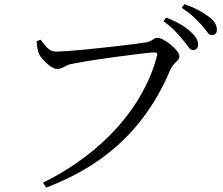

<svg xmlns="http://www.w3.org/2000/svg" viewBox="-20 -832 1040 897"><path d="M834.9 -645Q819.5 -664.5 797.9 -686.9Q776.4 -709.4 743.3 -732.9L756.1 -749.7Q795.3 -735.1 823.7 -718.1Q852.2 -701 870.8 -683.6Q889.8 -666.6 897.7 -652.3Q905.5 -638 905.5 -623.2Q905.5 -611.8 899.1 -604.8Q892.6 -597.8 881.5 -597.8Q870.8 -597.8 860.7 -612.1Q850.6 -626.5 834.9 -645ZM921.7 -715.2Q904.9 -733.8 884.5 -752.9Q864 -772.1 829.1 -795.8L841.6 -812.3Q880.3 -799.2 908.4 -783.9Q936.5 -768.5 955.4 -754.1Q975.9 -738.8 984.6 -723.6Q993.3 -708.5 993.3 -692.9Q993.3 -681.2 987.3 -674.6Q981.2 -667.9 970.3 -667.9Q957.5 -667.9 948.2 -682.1Q938.8 -696.2 921.7 -715.2ZM243.7 -590.9Q258 -590.9 290.8 -593.2Q323.6 -595.4 367.6 -599.6Q411.6 -603.8 458.5 -609Q505.3 -614.2 548.3 -619Q591.3 -623.8 622.8 -628.2Q654.4 -632.6 666 -634.8Q679.1 -637.6 686.7 -642.4Q694.2 -647.2 700.5 -651.3Q706.7 -655.4 714.8 -655.4Q726.3 -655.4 743.6 -646.3Q760.8 -637.2 777.9 -623.2Q794.9 -609.2 806.5 -594.5Q818.1 -579.9 818.1 -569.6Q818.1 -559.1 810.3 -550.6Q802.5 -542 792.5 -531.8Q782.6 -521.6 775.1 -504.8Q723 -380.1 643.9 -276.5Q564.8 -172.9 454.2 -92.4Q343.7 -12 195.8 44.4L181.1 21.6Q289 -32.2 376.7 -98.5Q464.3 -164.7 531.6 -240.7Q598.8 -316.7 644.5 -399.6Q690.1 -482.4 713.2 -570.1Q716.6 -582 712.6 -584.5Q708.7 -587 700.7 -587Q690.2 -587 661.9 -583.9Q633.6 -580.8 594.9 -575.9Q556.2 -570.9 513.8 -565.1Q471.4 -559.3 431.7 -553.4Q391.9 -547.5 361.2 -542.2Q330.5 -536.8 316.5 -533.6Q295.7 -529.6 279.5 -519.7Q263.3 -509.8 248.2 -509.8Q233.3 -509.8 214.9 -522.8Q196.5 -535.8 181.4 -552.7Q166.4 -569.7 161.4 -582.2Q157.2 -593.3 154.8 -606Q152.4 -618.7 151.1 -639.2L170.2 -646.6Q182.5 -628.6 199.9 -609.7Q217.3 -590.9 243.7 -590.9Z"/></svg>

Font: Noto Serif TC
Style: Regular
Weight: 200
Designer: Ryoko NISHIZUKA 西塚涼子 (kana & ideographs); Frank Grießhammer (Latin, Greek & Cyrillic); Wenlong ZHANG 张文龙 (bopomofo); San
Foundry: Adobe
Version: Version 2.001;hotconv 1.1.0;makeotfexe 2.6.0